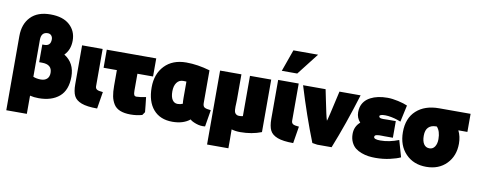

<svg xmlns="http://www.w3.org/2000/svg" viewBox="-83 -1291 4791 1923"><g transform="rotate(10 2313.0 -329.0)"><path d="M249 31V216H40V-538Q40 -661 110 -733.5Q180 -806 311 -806Q438 -806 506 -744.5Q574 -683 574 -586Q574 -492 516 -434Q624 -367 624 -228Q624 -91 547 -25Q470 41 337 41Q290 41 249 31ZM249 -536V-161Q283 -147 327 -147Q366 -147 389 -168Q412 -189 412 -229Q412 -315 310 -315H281V-495H303Q366 -495 366 -562Q366 -585 352.5 -600.5Q339 -616 316 -616Q249 -616 249 -536Z M961 -131 933 41Q829 41 772.5 19.5Q716 -2 695.5 -43.5Q675 -85 675 -161V-556H884V-177Q884 -155 899.5 -144.5Q915 -134 961 -131Z M1412 -6 1390 26Q1336 42 1272 42Q1208 42 1165 24.5Q1122 7 1100 -28.5Q1078 -64 1069.5 -107Q1061 -150 1061 -212V-372H926V-556H1429V-372H1270V-200Q1270 -168 1276.5 -156Q1283 -144 1301 -144Q1330 -144 1396 -157Q1399 -132 1404.5 -81.5Q1410 -31 1412 -6Z M1875 -14Q1808 41 1697 41Q1572 41 1503 -39Q1434 -119 1434 -263Q1434 -400 1514.5 -484Q1595 -568 1734 -568Q1849 -568 1975 -531V-198Q1975 -166 1992 -155Q2009 -144 2057 -140L2029 30Q1983 36 1935.5 19Q1888 2 1875 -14ZM1767 -213V-380Q1760 -381 1735 -381Q1693 -381 1669 -348Q1645 -315 1645 -259Q1645 -203 1664.5 -173.5Q1684 -144 1718 -144Q1746 -144 1770 -155Q1767 -180 1767 -213Z M2385 25Q2337 25 2296 13Q2297 45 2297 115V205H2080V-547H2297V-290Q2297 -277 2296 -254.5Q2295 -232 2294.5 -218Q2294 -204 2295.5 -186Q2297 -168 2302 -158Q2307 -148 2318 -140.5Q2329 -133 2345 -133Q2365 -133 2384 -137V-547H2600V-13Q2503 25 2385 25Z M2955 -131 2927 41Q2823 41 2766.5 19.5Q2710 -2 2689.5 -43.5Q2669 -85 2669 -161V-556H2878V-177Q2878 -155 2893.5 -144.5Q2909 -134 2955 -131ZM2846 -652H2689L2768 -874H3019Z M3221 -238Q3225 -238 3294 -547H3509Q3414 -237 3313 15H3167Q3133 9 3116 7Q3014 -250 2924 -547H3153Q3160 -514 3175.5 -437.5Q3191 -361 3202 -311Q3213 -261 3221 -238Z M3781 -136Q3872 -136 3968 -174L4016 -6Q3977 13 3908.5 28.5Q3840 44 3763 44Q3726 44 3692 39.5Q3658 35 3621 21.5Q3584 8 3557.5 -13Q3531 -34 3514 -70Q3497 -106 3497 -153Q3497 -229 3553 -277Q3514 -319 3514 -377Q3514 -404 3520 -428Q3539 -497 3608 -533.5Q3677 -570 3780 -570Q3828 -570 3888.5 -556.5Q3949 -543 3984 -527L3947 -357Q3884 -383 3819 -391Q3797 -393 3789 -393Q3730 -393 3730 -374Q3730 -366 3736 -361Q3742 -356 3753.5 -354.5Q3765 -353 3774 -353Q3783 -353 3797 -353.5Q3811 -354 3814 -354H3901V-185H3812Q3809 -185 3790 -185.5Q3771 -186 3762.5 -185.5Q3754 -185 3740.5 -183Q3727 -181 3721 -175.5Q3715 -170 3715 -161Q3715 -136 3781 -136Z M4563 -241Q4563 -116 4485 -36Q4407 44 4279 44Q4150 44 4070 -39Q3990 -122 3990 -259Q3990 -400 4075.5 -478Q4161 -556 4306 -556H4626V-372H4534Q4563 -314 4563 -241ZM4353 -250Q4353 -331 4315 -372H4306Q4258 -372 4230 -344.5Q4202 -317 4202 -259Q4202 -204 4222 -174Q4242 -144 4279 -144Q4314 -144 4333.5 -173.5Q4353 -203 4353 -250Z"/></g></svg>

Font: Repo
Style: ExtraBlack
Weight: 1000
Designer: Stefan Peev
Foundry: Context Ltd
Version: Version 001.000